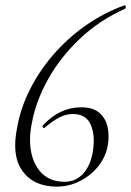

<svg xmlns="http://www.w3.org/2000/svg" viewBox="-20 -681 488 714"><path d="M191 13Q106 13 64 -44.5Q22 -102 44 -208Q56 -277 90 -345.5Q124 -414 176 -475Q228 -536 295.5 -584Q363 -632 442 -661Q446 -662 447.5 -656.5Q449 -651 446 -649Q348 -605 275 -535Q202 -465 157.5 -384Q113 -303 99 -226Q86 -165 96 -115Q106 -65 137.5 -35Q169 -5 220 -5Q261 -5 288.5 -34.5Q316 -64 325 -116Q335 -175 318 -216Q301 -257 251 -257Q226 -257 202 -245Q178 -233 146 -206Q144 -203 140.5 -206.5Q137 -210 138 -213Q201 -282 282 -282Q326 -282 349.5 -261.5Q373 -241 380 -209Q387 -177 381 -142Q374 -99 346.5 -64Q319 -29 278 -8Q237 13 191 13Z"/></svg>

Font: Cormorant Light
Style: Italic
Weight: 300
Italic angle: -10°
Designer: Christian Thalmann (Catharsis Fonts)
Foundry: Catharsis Fonts
Version: Version 4.000